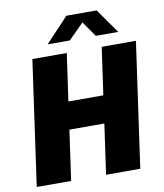

<svg xmlns="http://www.w3.org/2000/svg" viewBox="-95 -962 886 1039"><g transform="rotate(-10 348.5 -442.5)"><path d="M22 0 119 -686H308L271 -426H463L500 -686H688L591 0H403L442 -275H250L211 0ZM214 -750 341 -885H507L602 -750H479L407 -853H439L336 -750Z"/></g></svg>

Font: Chivo Medium ExtraBold
Style: Italic
Weight: 800
Italic angle: -8.05°
Version: Version 2.002